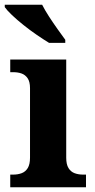

<svg xmlns="http://www.w3.org/2000/svg" viewBox="-26 -786 398 806"><path d="M17 0V-53H29Q49 -53 65 -59Q81 -65 90.5 -80.5Q100 -96 100 -124V-416Q100 -443 90 -457.5Q80 -472 64.5 -477.5Q49 -483 29 -483H17V-536H252V-124Q252 -96 261.5 -80.5Q271 -65 287 -59Q303 -53 323 -53H335V0ZM180 -606Q157 -620 128.5 -639.5Q100 -659 72.5 -681Q45 -703 24 -723Q3 -743 -6 -756V-766H151Q162 -744 179.5 -717Q197 -690 215.5 -664Q234 -638 248 -619V-606Z"/></svg>

Font: Noto Serif Myanmar
Style: Regular
Weight: 400
Designer: Ben Mitchell and the Monotype Design Team
Foundry: Monotype Imaging Inc.
Version: Version 2.106